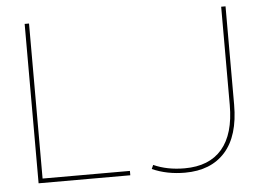

<svg xmlns="http://www.w3.org/2000/svg" viewBox="-52 -798 1196 876"><g transform="rotate(-5 546.0 -360.0)"><path d="M611 -20 619 -38Q681 -10 761 -10Q874 -10 932.5 -78.5Q991 -147 991 -280V-730H1011V-280Q1011 -137 945.5 -63.5Q880 10 761 10Q678 10 611 -20ZM111 -730V-20H511V0H91V-730Z"/></g></svg>

Font: M PLUS 1p Thin
Style: Regular
Weight: 250
Version: Version 1.062